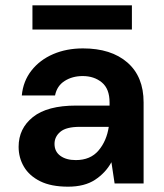

<svg xmlns="http://www.w3.org/2000/svg" viewBox="-20 -690 617 722"><path d="M236 12Q172 12 131 -8.5Q90 -29 70 -63Q50 -97 50 -138Q50 -207 104 -250Q158 -293 266 -293H392V-305Q392 -356 363 -380Q334 -404 291 -404Q252 -404 223 -385.5Q194 -367 187 -331H62Q67 -385 98.5 -425Q130 -465 180 -486.5Q230 -508 292 -508Q398 -508 459 -455Q520 -402 520 -305V0H411L399 -80Q377 -40 337.5 -14Q298 12 236 12ZM265 -88Q320 -88 350.5 -124Q381 -160 389 -213H280Q229 -213 207 -194.5Q185 -176 185 -149Q185 -120 207 -104Q229 -88 265 -88ZM102 -579V-670H476V-579Z"/></svg>

Font: Firefly Display
Style: Bold
Weight: 700
Designer: Colophon Foundry, Jonny Pinhorn
Foundry: Colophon Foundry
Version: Version 1.200; ttfautohint (v1.8.3)